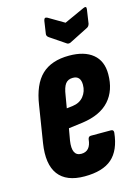

<svg xmlns="http://www.w3.org/2000/svg" viewBox="-107 -739 579 805"><g transform="rotate(-15 182.5 -336.5)"><path d="M159 6Q80 6 46 -39.5Q12 -85 26 -174L51 -331Q64 -419 106.5 -459.5Q149 -500 226 -500Q292 -500 328.5 -470Q365 -440 365 -383Q365 -312 326 -268.5Q287 -225 209 -214L147 -206L138 -155Q128 -89 170 -89Q210 -89 215 -140Q217 -152 228 -152H315Q327 -152 326 -139Q318 -64 278 -29Q238 6 159 6ZM160 -289 186 -292Q217 -296 234 -317Q251 -338 251 -367Q251 -406 217 -406Q196 -406 185 -391.5Q174 -377 169 -342ZM336 -677Q351 -684 349 -669L340 -608Q337 -597 329 -593L246 -551Q238 -548 232 -551L164 -597Q154 -604 156 -614L164 -668Q167 -684 180 -677L248 -637Z"/></g></svg>

Font: Sofia Sans Extra Condensed ExtraBold
Style: Italic
Weight: 800
Italic angle: -9°
Designer: Botio Nikoltchev, Ani Petrova
Foundry: lettersoup
Version: Version 4.101; ttfautohint (v1.8.4.7-5d5b)